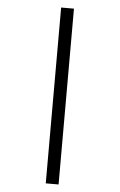

<svg xmlns="http://www.w3.org/2000/svg" viewBox="-64 -804 679 1089"><g transform="rotate(5 275.5 -259.5)"><path d="M239 -760H312V241H239Z"/></g></svg>

Font: Noto Sans SignWriting
Style: Regular
Weight: 400
Designer: Monotype Design Team
Foundry: Monotype Imaging Inc.
Version: Version 2.004; ttfautohint (v1.8.4.7-5d5b)